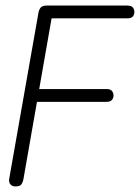

<svg xmlns="http://www.w3.org/2000/svg" viewBox="-20 -670 503 690"><path d="M13 -27 118 -623Q120 -635 126 -642.5Q132 -650 148 -650Q164 -650 167 -641.5Q170 -633 168 -619L64 -25Q63 -18 58 -9Q53 0 36 0Q23 0 17 -8Q11 -16 13 -27ZM388 -327Q388 -318 382.5 -311Q377 -304 362 -304H93L100 -350H362Q377 -350 382.5 -343Q388 -336 388 -327ZM463 -627Q463 -618 457.5 -611Q452 -604 437 -604H141L148 -650H437Q452 -650 457.5 -643Q463 -636 463 -627Z"/></svg>

Font: Edu QLD Beginners
Style: Regular
Weight: 400
Designer: Tina and Corey Anderson
Foundry: Google for Education
Version: Version 1.001